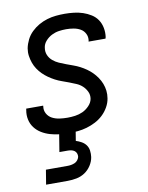

<svg xmlns="http://www.w3.org/2000/svg" viewBox="-84 -589 669 870"><g transform="rotate(-10 250.0 -154.0)"><path d="M199 8Q177 8 155.5 5.5Q134 3 113.5 -3Q93 -9 75 -20Q57 -31 44.5 -47.5Q32 -64 27.5 -85Q23 -106 27 -128L28 -135H106V-132Q103 -114 111.5 -98.5Q120 -83 135.5 -75Q151 -67 169 -64.5Q187 -62 206 -62Q223 -62 241 -64.5Q259 -67 275.5 -74.5Q292 -82 306 -96.5Q320 -111 323 -128Q326 -146 318.5 -161.5Q311 -177 299 -188Q287 -199 271.5 -205.5Q256 -212 240.5 -218Q225 -224 209 -229.5Q193 -235 178 -243Q163 -251 149.5 -260.5Q136 -270 124.5 -281.5Q113 -293 104 -306.5Q95 -320 89.5 -335.5Q84 -351 81.5 -368Q79 -385 82 -403Q86 -423 95.5 -442Q105 -461 120.5 -476Q136 -491 154.5 -501.5Q173 -512 193 -518Q213 -524 233.5 -526Q254 -528 274 -528Q295 -528 316.5 -525.5Q338 -523 357.5 -516.5Q377 -510 394.5 -499Q412 -488 423 -471.5Q434 -455 438 -434Q442 -413 439 -392L437 -385H359L360 -388Q363 -406 355.5 -421Q348 -436 334 -444Q320 -452 303 -455Q286 -458 268 -458Q252 -458 235 -455.5Q218 -453 202 -445Q186 -437 173.5 -423Q161 -409 159 -392Q156 -374 162.5 -358.5Q169 -343 182 -332Q195 -321 210 -314.5Q225 -308 241 -302Q257 -296 272.5 -290.5Q288 -285 302.5 -277.5Q317 -270 330.5 -260.5Q344 -251 355.5 -239.5Q367 -228 376.5 -214Q386 -200 392 -184.5Q398 -169 400 -152Q402 -135 399 -117Q396 -97 385 -77.5Q374 -58 358 -43Q342 -28 322.5 -18Q303 -8 282.5 -2Q262 4 241 6Q220 8 199 8ZM57 220 68 153H168Q176 153 184.5 151.5Q193 150 201 146.5Q209 143 214.5 136Q220 129 222 121Q223 112 220 104.5Q217 97 210.5 92.5Q204 88 196 86.5Q188 85 180 85H142L166 -62H242L224 48Q237 52 249.5 59Q262 66 270 77Q278 88 280 102.5Q282 117 280 132Q277 152 265 170.5Q253 189 235.5 200.5Q218 212 197.5 216Q177 220 157 220Z"/></g></svg>

Font: Iosevka Term Oblique
Style: Regular
Weight: 400
Italic angle: -9°
Monospace: yes
Designer: Belleve Invis
Foundry: Belleve Invis
Version: Version 31.4.0